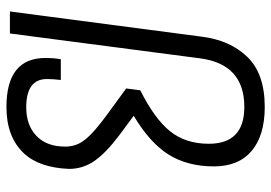

<svg xmlns="http://www.w3.org/2000/svg" viewBox="-146 -706 862 611"><g transform="rotate(90 285.5 -400.0)"><path d="M320 11Q164 11 164 -113Q164 -140 168 -162H234Q231 -138 231 -118Q231 -52 321 -52Q378 -52 412 -84.5Q446 -117 446 -176Q446 -206 430.5 -230Q415 -254 377 -284Q358 -300 261 -370L267 -415Q357 -460 397 -509.5Q437 -559 437 -633Q437 -746 320 -746Q183 -746 165 -604L86 0H16L96 -609Q107 -700 160.5 -755.5Q214 -811 320 -811Q410 -811 459.5 -769.5Q509 -728 509 -649Q509 -566 472 -506Q435 -446 348 -394L410 -348Q467 -305 492 -268.5Q517 -232 517 -188Q513 -92 466 -43Q414 11 320 11Z"/></g></svg>

Font: Tanohe Sans
Style: Italic
Weight: 400
Designer: Village Type and Design LLC & Cristiano Sobral
Foundry: Cooper Hewitt Smithsonian Design Museum
Version: Version 1.00;September 29, 2021;FontCreator 13.0.0.2655 64-b